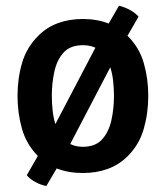

<svg xmlns="http://www.w3.org/2000/svg" viewBox="-20 -574 563 652"><path d="M483.5 -248.5Q483.5 -189.5 468 -135.8Q452.5 -82 412.5 -42.5Q383.5 -14 345.2 -0.2Q307 13.5 261.5 13.5Q212 13.5 172.5 -2L137.5 57.5Q119.5 54.5 100.8 44.5Q82 34.5 71 21L108.5 -44.5Q69.5 -84 54.5 -137.2Q39.5 -190.5 39.5 -248.5Q39.5 -307.5 55 -360.5Q70.5 -413.5 110.5 -453Q139.5 -482 177.8 -495.8Q216 -509.5 261.5 -509.5Q310 -509.5 349 -494L384 -554.5Q401.5 -550.5 419.8 -541Q438 -531.5 450.5 -517.5L413 -452.5Q453 -413 468.2 -360Q483.5 -307 483.5 -248.5ZM156 -248.5Q156 -223 158.8 -198.5Q161.5 -174 168 -152.5L304 -412Q285.5 -420.5 261.5 -420.5Q219 -420.5 196.2 -395.8Q173.5 -371 164.8 -331.5Q156 -292 156 -248.5ZM367 -248.5Q367 -274 364.2 -299Q361.5 -324 354.5 -345.5L218.5 -85Q237 -75.5 261.5 -75.5Q304 -75.5 326.8 -100.8Q349.5 -126 358.2 -165.5Q367 -205 367 -248.5Z"/></svg>

Font: Signika Negative SemiBold
Style: Regular
Weight: 600
Designer: Anna Giedryś
Foundry: Anna Giedryś
Version: Version 2.000; ttfautohint (v1.8.3) -l 8 -r 50 -G 200 -x 9 -